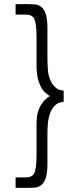

<svg xmlns="http://www.w3.org/2000/svg" viewBox="-20 -766 360 935"><path d="M107 149Q128 149 146.5 148Q165 147 180 136Q194 126 202.5 101.5Q211 77 211 31V-119Q211 -137 213 -162.5Q215 -188 223 -212Q231 -235 246.5 -251.5Q262 -268 290 -270V-325Q267 -326 252.5 -338Q238 -350 229 -368Q216 -392 213.5 -423.5Q211 -455 211 -476V-628Q211 -675 202.5 -699Q194 -723 180 -733Q165 -744 146 -745Q127 -746 107 -746H56V-695H106Q120 -695 130 -690.5Q140 -686 146 -676Q152 -663 155 -642Q158 -621 158 -588V-450Q158 -411 164 -385.5Q170 -360 180 -342Q189 -325 200.5 -315Q212 -305 223 -298Q214 -293 202.5 -283Q191 -273 181 -257Q171 -242 164.5 -219Q158 -196 158 -164V-9Q158 24 155 45.5Q152 67 146 79Q140 89 130 93.5Q120 98 106 98H56V149Z"/></svg>

Font: Josefin Slab Thin Medium
Style: Regular
Weight: 500
Version: Version 2.000